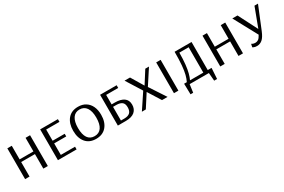

<svg xmlns="http://www.w3.org/2000/svg" viewBox="93 -1540 3996 2700"><g transform="rotate(-30 2091.0 -190.0)"><path d="M82 0V-500H154V-279H378V-500H451V0H378V-236H154V0Z M615 0V-500H903V-456H687V-274H883V-231H687V-44H918V0Z M1233 10Q1125 10 1066 -60.5Q1007 -131 1007 -250Q1007 -368 1066 -439Q1125 -510 1233 -510Q1305 -510 1356 -477.5Q1407 -445 1434 -387Q1461 -329 1461 -250Q1461 -131 1401 -60.5Q1341 10 1233 10ZM1233 -34Q1306 -34 1344 -89Q1382 -144 1382 -250Q1382 -354 1343.5 -410Q1305 -466 1233 -466Q1161 -466 1123 -410Q1085 -354 1085 -250Q1085 -144 1122.5 -89Q1160 -34 1233 -34Z M1588 0V-500H1857V-456H1661V-302H1715Q1806 -302 1858 -266Q1910 -230 1910 -156Q1910 -83 1862 -41.5Q1814 0 1718 0ZM1661 -40H1717Q1777 -40 1807 -67.5Q1837 -95 1837 -154Q1837 -214 1805 -238Q1773 -262 1715 -262H1661Z M1978 0 2143 -248 1985 -500H2074L2194 -300H2195L2322 -500H2382L2225 -259L2395 0H2305L2175 -207L2042 0Z M2499 0V-500H2571V0Z M2693 130 2689 -44H2733Q2754 -85 2768.5 -141.5Q2783 -198 2790.5 -284Q2798 -370 2798 -500H3073V-44H3135L3124 130H3077L3066 0H2754L2736 130ZM2785 -44H3001V-456H2850Q2849 -345 2840.5 -267.5Q2832 -190 2818 -137Q2804 -84 2785 -44Z M3251 0V-500H3323V-279H3547V-500H3620V0H3547V-236H3323V0Z M3846 10Q3811 10 3793 1Q3775 -8 3775 -8L3786 -59Q3786 -59 3802.5 -50Q3819 -41 3847 -41Q3872 -41 3894.5 -55.5Q3917 -70 3942 -117L3735 -500H3819L3978 -189L4095 -500H4152L4004 -138Q3970 -55 3931.5 -22.5Q3893 10 3846 10Z"/></g></svg>

Font: Arsenal SC
Style: Regular
Weight: 400
Designer: Andrij Shevchenko
Foundry: Stairsfor
Version: Version 2.001; ttfautohint (v1.8.4.7-5d5b)